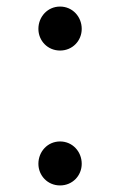

<svg xmlns="http://www.w3.org/2000/svg" viewBox="-20 -552 366 585"><path d="M163 -398C201 -398 229 -428 229 -464C229 -501 201 -532 163 -532C125 -532 97 -501 97 -464C97 -428 125 -398 163 -398ZM163 13C201 13 229 -17 229 -53C229 -90 201 -121 163 -121C125 -121 97 -90 97 -53C97 -17 125 13 163 13Z"/></svg>

Font: Noto Serif CJK JP
Style: Regular
Weight: 400
Designer: Ryoko NISHIZUKA 西塚涼子 (kana & ideographs); Frank Grießhammer (Latin, Greek & Cyrillic); Wenlong ZHANG 张文龙 (bopomofo); San
Foundry: Adobe Systems Incorporated
Version: Version 1.000;PS 1;hotconv 16.6.53;makeotf.lib2.5.65590